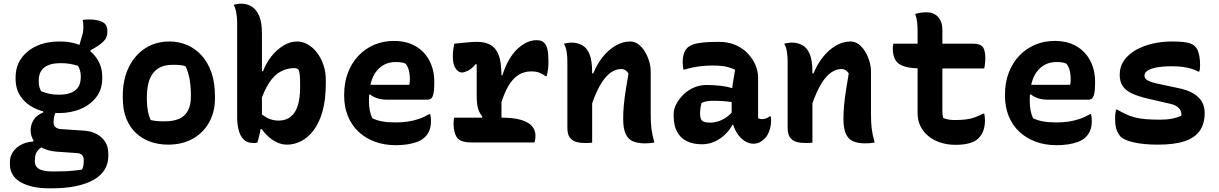

<svg xmlns="http://www.w3.org/2000/svg" viewBox="-20 -776 6640 1046"><path d="M401 -489 426 -578Q431 -592 432.5 -603Q434 -614 434 -629Q434 -640 433.5 -649Q433 -658 430 -667Q439 -669 447.5 -669.5Q456 -670 465 -670Q510 -670 537.5 -656.5Q565 -643 565 -606V-601Q565 -587 559.5 -573.5Q554 -560 540.5 -547Q527 -534 501 -518L473 -502V-476ZM301 -550Q370 -551 423 -527Q476 -503 506.5 -459Q537 -415 537 -357V-348Q537 -290 505.5 -248Q474 -206 420.5 -183Q367 -160 300 -160Q232 -159 178.5 -182Q125 -205 95 -247Q65 -289 65 -345V-354Q65 -414 96 -458Q127 -502 180.5 -526Q234 -550 301 -550ZM310 -432Q252 -432 221.5 -408.5Q191 -385 191 -337V-329Q191 -315 194.5 -302.5Q198 -290 204 -279Q226 -270 249 -265Q272 -260 301 -260Q359 -260 389.5 -283.5Q420 -307 420 -356V-363Q420 -378 416 -391.5Q412 -405 405 -417Q385 -424 362 -428Q339 -432 310 -432ZM215 -195 289 -172Q279 -158 275.5 -142.5Q272 -127 272 -108Q272 -94 281 -84.5Q290 -75 308 -73L441 -64Q478 -61 507 -45.5Q536 -30 553 -3.5Q570 23 570 60V75Q570 115 550 148Q530 181 490.5 203.5Q451 226 393.5 238Q336 250 259 250H249Q196 250 156 240.5Q116 231 88.5 214Q61 197 47.5 173Q34 149 34 119V107Q34 77 50 52.5Q66 28 95 12.5Q124 -3 162 -5V-32L230 12Q209 22 195.5 34Q182 46 176 60.5Q170 75 170 95V105Q170 122 180 134Q190 146 211.5 152Q233 158 266 158H280Q308 158 333.5 157Q359 156 382.5 153.5Q406 151 426 148Q432 138 434 127.5Q436 117 436 106V96Q436 79 427 69Q418 59 399 58L285 50Q243 46 211.5 30.5Q180 15 163.5 -10Q147 -35 147 -65Q147 -98 164 -124Q181 -150 215 -163Z M903 -550Q953 -550 997.5 -531.5Q1042 -513 1076.5 -476Q1111 -439 1131 -383.5Q1151 -328 1151 -253V-240Q1151 -165 1118.5 -108Q1086 -51 1029 -19.5Q972 12 896 12Q845 12 800.5 -3.5Q756 -19 722 -50Q688 -81 668.5 -129Q649 -177 649 -241V-254Q649 -343 681.5 -409.5Q714 -476 771 -513Q828 -550 903 -550ZM920 -423Q873 -423 842 -403.5Q811 -384 795.5 -344.5Q780 -305 780 -244V-237Q780 -204 785 -175Q790 -146 801 -122Q818 -118 835 -116.5Q852 -115 876 -115Q925 -115 956.5 -129Q988 -143 1004 -173.5Q1020 -204 1020 -250V-257Q1020 -305 1013 -344Q1006 -383 991 -415Q977 -420 960.5 -421.5Q944 -423 920 -423Z M1382 1Q1379 2 1375 2.5Q1371 3 1367 3Q1363 3 1360 3Q1326 3 1307 -16.5Q1288 -36 1280 -68Q1272 -100 1272 -136Q1272 -211 1272 -275Q1272 -339 1272 -398Q1272 -457 1272 -519Q1272 -581 1272 -653Q1272 -679 1267.5 -705.5Q1263 -732 1253 -750Q1258 -751 1263 -752Q1268 -753 1273 -754Q1278 -755 1283 -755.5Q1288 -756 1294 -756Q1324 -756 1349.5 -741.5Q1375 -727 1391 -691.5Q1407 -656 1407 -594Q1407 -536 1407 -480.5Q1407 -425 1407 -370Q1407 -315 1407 -260Q1407 -205 1407 -149Q1407 -135 1405.5 -119Q1404 -103 1402 -87Q1400 -71 1396.5 -55.5Q1393 -40 1389.5 -25.5Q1386 -11 1382 1ZM1385 -72V-173Q1406 -150 1434.5 -134.5Q1463 -119 1498 -119Q1537 -119 1563.5 -140Q1590 -161 1602.5 -201.5Q1615 -242 1615 -301V-312Q1615 -344 1613.5 -364Q1612 -384 1606 -397Q1601 -401 1595.5 -403Q1590 -405 1584 -405Q1544 -405 1509.5 -386.5Q1475 -368 1447 -326Q1419 -284 1395 -212V-388H1413Q1430 -433 1459 -469.5Q1488 -506 1524.5 -528Q1561 -550 1599 -550Q1629 -550 1657.5 -533.5Q1686 -517 1707.5 -488.5Q1729 -460 1742 -422.5Q1755 -385 1755 -342V-321Q1755 -233 1737 -169.5Q1719 -106 1688.5 -66Q1658 -26 1620.5 -7Q1583 12 1544 12Q1515 12 1488 -1Q1461 -14 1440 -33.5Q1419 -53 1407 -72Z M2125 -553Q2195 -553 2244 -524.5Q2293 -496 2319.5 -445.5Q2346 -395 2346 -329V-324Q2346 -286 2341.5 -266Q2337 -246 2329 -239.5Q2321 -233 2311 -233H2088Q2058 -233 2034.5 -241Q2011 -249 1996 -262L1976 -252L1980 -314H2210Q2212 -321 2212.5 -329.5Q2213 -338 2213 -345Q2213 -369 2208 -390.5Q2203 -412 2190 -429Q2178 -434 2167 -436Q2156 -438 2135 -438Q2070 -438 2030 -387Q1990 -336 1990 -232V-227Q1990 -198 1994.5 -174.5Q1999 -151 2008 -132Q2032 -120 2062.5 -114.5Q2093 -109 2137 -109Q2170 -109 2201 -113.5Q2232 -118 2261.5 -128Q2291 -138 2318 -154H2324Q2326 -145 2327 -136Q2328 -127 2328 -118Q2328 -87 2319.5 -66Q2311 -45 2295 -29Q2279 -13 2254 -3.5Q2229 6 2199 10.5Q2169 15 2136 15Q2074 15 2022.5 -4Q1971 -23 1933.5 -58Q1896 -93 1875.5 -143Q1855 -193 1855 -255V-261Q1855 -325 1875 -378.5Q1895 -432 1931.5 -471Q1968 -510 2017.5 -531.5Q2067 -553 2125 -553Z M2600 -125 2608 -140Q2598 -152 2590.5 -168Q2583 -184 2580 -204.5Q2577 -225 2577 -251Q2577 -280 2577 -309Q2577 -338 2577 -367Q2577 -396 2577 -425L2572 -427Q2548 -399 2528 -390Q2508 -381 2497 -381Q2478 -381 2462.5 -402.5Q2447 -424 2447 -469Q2447 -487 2449.5 -506Q2452 -525 2455 -538Q2463 -539 2474 -540Q2485 -541 2495 -542Q2505 -543 2516 -544Q2527 -545 2538 -546Q2549 -547 2559.5 -547.5Q2570 -548 2577 -548Q2608 -548 2631 -540.5Q2654 -533 2669.5 -518.5Q2685 -504 2694.5 -481.5Q2704 -459 2708 -428Q2712 -397 2712 -358Q2712 -326 2712 -294.5Q2712 -263 2712 -231.5Q2712 -200 2712 -168.5Q2712 -137 2712 -105ZM2705 -366H2717Q2748 -462 2799 -509.5Q2850 -557 2902 -557Q2917 -557 2927 -554Q2937 -551 2944 -543Q2957 -532 2962.5 -507Q2968 -482 2968 -441Q2968 -419 2965.5 -399Q2963 -379 2958 -361H2952Q2935 -374 2917.5 -380.5Q2900 -387 2873 -387Q2836 -387 2805 -368Q2774 -349 2749.5 -307.5Q2725 -266 2705 -197ZM2454 -135H2712Q2777 -135 2818 -123Q2859 -111 2878 -89Q2897 -67 2897 -38Q2897 -31 2896.5 -25Q2896 -19 2895 -12.5Q2894 -6 2891 0H2548Q2488 0 2469.5 -27Q2451 -54 2451 -103Q2451 -109 2451.5 -114.5Q2452 -120 2452.5 -125.5Q2453 -131 2454 -135Z M3545 0Q3531 3 3519 4Q3507 5 3493 5Q3455 5 3428.5 -6Q3402 -17 3388.5 -46.5Q3375 -76 3375 -129Q3375 -168 3379 -207.5Q3383 -247 3389.5 -288.5Q3396 -330 3404 -376Q3396 -388 3386.5 -394Q3377 -400 3365 -400Q3341 -400 3317.5 -387Q3294 -374 3271.5 -345Q3249 -316 3227.5 -268Q3206 -220 3186 -149V-376H3212Q3232 -426 3263 -465Q3294 -504 3333 -527Q3372 -550 3413 -550Q3437 -550 3457 -535.5Q3477 -521 3492 -497Q3507 -473 3516 -444Q3525 -415 3525 -386Q3525 -348 3525 -309Q3525 -270 3525 -231.5Q3525 -193 3525 -154Q3525 -108 3529 -75Q3533 -42 3545 0ZM3206 1Q3199 2 3192.5 2.5Q3186 3 3180 3Q3174 3 3167 3Q3140 3 3121 -2.5Q3102 -8 3091 -19Q3080 -30 3075.5 -45Q3071 -60 3071 -79Q3071 -129 3071 -175.5Q3071 -222 3071 -266.5Q3071 -311 3071 -354.5Q3071 -398 3071 -441Q3071 -468 3067 -494Q3063 -520 3052 -538Q3060 -540 3066.5 -541Q3073 -542 3080 -543Q3087 -544 3093 -544Q3126 -544 3152 -529.5Q3178 -515 3192 -480Q3206 -445 3206 -382Q3206 -317 3206 -249.5Q3206 -182 3206 -118.5Q3206 -55 3206 1Z M4110 -354Q4110 -332 4110 -310Q4110 -288 4110 -266.5Q4110 -245 4110 -223Q4110 -201 4110 -179Q4110 -167 4110 -155.5Q4110 -144 4110 -132Q4114 -130 4120 -128.5Q4126 -127 4130 -127Q4141 -127 4152 -130.5Q4163 -134 4173 -142H4179Q4180 -136 4180.5 -131.5Q4181 -127 4181 -120Q4181 -92 4171.5 -64.5Q4162 -37 4147 -22Q4131 -6 4116 0.5Q4101 7 4086 7Q4060 7 4037.5 -7.5Q4015 -22 3999.5 -44.5Q3984 -67 3975 -94Q3966 -121 3966 -145Q3966 -168 3966 -190.5Q3966 -213 3966 -233Q3966 -257 3968 -282Q3970 -307 3974.5 -335Q3979 -363 3985 -396Q3966 -405 3947.5 -410Q3929 -415 3908.5 -417Q3888 -419 3863 -419Q3833 -419 3808 -416.5Q3783 -414 3759 -409.5Q3735 -405 3709 -397H3703Q3702 -406 3700.5 -417.5Q3699 -429 3699 -441Q3699 -462 3705 -482Q3711 -502 3724 -515Q3736 -526 3756 -533.5Q3776 -541 3810 -544.5Q3844 -548 3895 -548Q3947 -548 3986.5 -531Q4026 -514 4053.5 -485Q4081 -456 4095.5 -422Q4110 -388 4110 -354ZM3794 -155Q3794 -128 3805.5 -118Q3817 -108 3850 -108Q3871 -108 3893 -115Q3915 -122 3937 -137Q3959 -152 3979 -177L3987 -96H3970Q3957 -70 3932.5 -45.5Q3908 -21 3875 -5.5Q3842 10 3804 10Q3755 10 3720.5 -7.5Q3686 -25 3668 -59.5Q3650 -94 3650 -147V-154Q3650 -182 3664.5 -209.5Q3679 -237 3703.5 -261Q3728 -285 3760.5 -299Q3793 -313 3828 -313Q3871 -313 3907.5 -308.5Q3944 -304 3971 -295.5Q3998 -287 4009 -276Q4015 -271 4020 -262Q4025 -253 4028 -240Q4031 -227 4031 -208Q4004 -215 3975.5 -219Q3947 -223 3920 -225Q3893 -227 3869 -227Q3848 -227 3832 -224.5Q3816 -222 3802 -215Q3798 -200 3796 -186.5Q3794 -173 3794 -157Z M4745 0Q4731 3 4719 4Q4707 5 4693 5Q4655 5 4628.5 -6Q4602 -17 4588.5 -46.5Q4575 -76 4575 -129Q4575 -168 4579 -207.5Q4583 -247 4589.5 -288.5Q4596 -330 4604 -376Q4596 -388 4586.5 -394Q4577 -400 4565 -400Q4541 -400 4517.5 -387Q4494 -374 4471.5 -345Q4449 -316 4427.5 -268Q4406 -220 4386 -149V-376H4412Q4432 -426 4463 -465Q4494 -504 4533 -527Q4572 -550 4613 -550Q4637 -550 4657 -535.5Q4677 -521 4692 -497Q4707 -473 4716 -444Q4725 -415 4725 -386Q4725 -348 4725 -309Q4725 -270 4725 -231.5Q4725 -193 4725 -154Q4725 -108 4729 -75Q4733 -42 4745 0ZM4406 1Q4399 2 4392.5 2.5Q4386 3 4380 3Q4374 3 4367 3Q4340 3 4321 -2.5Q4302 -8 4291 -19Q4280 -30 4275.5 -45Q4271 -60 4271 -79Q4271 -129 4271 -175.5Q4271 -222 4271 -266.5Q4271 -311 4271 -354.5Q4271 -398 4271 -441Q4271 -468 4267 -494Q4263 -520 4252 -538Q4260 -540 4266.5 -541Q4273 -542 4280 -543Q4287 -544 4293 -544Q4326 -544 4352 -529.5Q4378 -515 4392 -480Q4406 -445 4406 -382Q4406 -317 4406 -249.5Q4406 -182 4406 -118.5Q4406 -55 4406 1Z M4847 -538H5281Q5319 -538 5333.5 -520.5Q5348 -503 5348 -458Q5348 -448 5347 -438Q5346 -428 5345 -419.5Q5344 -411 5342 -403H5006Q4959 -403 4927.5 -409Q4896 -415 4877.5 -428.5Q4859 -442 4851.5 -463Q4844 -484 4844 -513Q4844 -518 4844.5 -522.5Q4845 -527 4845.5 -531Q4846 -535 4847 -538ZM5342 -157Q5344 -149 5345 -139.5Q5346 -130 5346 -122Q5346 -88 5337 -64Q5328 -40 5310 -22Q5302 -14 5290.5 -7.5Q5279 -1 5263.5 3.5Q5248 8 5229 10.5Q5210 13 5186 13Q5141 13 5103 0.5Q5065 -12 5037 -35Q5009 -58 4994 -89.5Q4979 -121 4979 -160Q4979 -216 4979 -272.5Q4979 -329 4979 -384.5Q4979 -440 4979 -496.5Q4979 -553 4979 -608Q4979 -632 4976.5 -655Q4974 -678 4966 -700Q4982 -705 4998 -707Q5014 -709 5029 -709Q5053 -709 5072 -698.5Q5091 -688 5102.5 -666.5Q5114 -645 5114 -612Q5114 -556 5114 -502Q5114 -448 5114 -393Q5114 -338 5114 -283.5Q5114 -229 5114 -174Q5114 -162 5115 -152Q5116 -142 5119 -133Q5134 -127 5148.5 -124.5Q5163 -122 5181 -122Q5214 -122 5240 -125Q5266 -128 5288.5 -136Q5311 -144 5336 -157Z M5725 -553Q5795 -553 5844 -524.5Q5893 -496 5919.5 -445.5Q5946 -395 5946 -329V-324Q5946 -286 5941.5 -266Q5937 -246 5929 -239.5Q5921 -233 5911 -233H5688Q5658 -233 5634.5 -241Q5611 -249 5596 -262L5576 -252L5580 -314H5810Q5812 -321 5812.5 -329.5Q5813 -338 5813 -345Q5813 -369 5808 -390.5Q5803 -412 5790 -429Q5778 -434 5767 -436Q5756 -438 5735 -438Q5670 -438 5630 -387Q5590 -336 5590 -232V-227Q5590 -198 5594.5 -174.5Q5599 -151 5608 -132Q5632 -120 5662.5 -114.5Q5693 -109 5737 -109Q5770 -109 5801 -113.5Q5832 -118 5861.5 -128Q5891 -138 5918 -154H5924Q5926 -145 5927 -136Q5928 -127 5928 -118Q5928 -87 5919.5 -66Q5911 -45 5895 -29Q5879 -13 5854 -3.5Q5829 6 5799 10.5Q5769 15 5736 15Q5674 15 5622.5 -4Q5571 -23 5533.5 -58Q5496 -93 5475.5 -143Q5455 -193 5455 -255V-261Q5455 -325 5475 -378.5Q5495 -432 5531.5 -471Q5568 -510 5617.5 -531.5Q5667 -553 5725 -553Z M6300 -124Q6338 -124 6367 -130Q6396 -136 6415 -145Q6418 -157 6413 -170.5Q6408 -184 6393 -195Q6378 -206 6349 -212L6236 -238Q6180 -251 6145.5 -267.5Q6111 -284 6095.5 -308.5Q6080 -333 6080 -369Q6080 -413 6103.5 -446.5Q6127 -480 6167 -503Q6207 -526 6258 -538Q6309 -550 6363 -550Q6399 -550 6423.5 -547.5Q6448 -545 6464 -539.5Q6480 -534 6488 -525Q6499 -516 6505 -501.5Q6511 -487 6514.5 -467Q6518 -447 6518 -422Q6518 -412 6517 -403.5Q6516 -395 6514 -386H6508Q6489 -396 6468.5 -402Q6448 -408 6423.5 -411.5Q6399 -415 6364 -415Q6314 -415 6281 -408.5Q6248 -402 6231.5 -391Q6215 -380 6215 -364Q6215 -354 6222 -346Q6229 -338 6247.5 -331Q6266 -324 6301 -317L6395 -297Q6448 -287 6481 -267Q6514 -247 6528.5 -220.5Q6543 -194 6543 -161Q6543 -102 6516 -63.5Q6489 -25 6433 -6.5Q6377 12 6289 12Q6246 12 6212.5 8.5Q6179 5 6153.5 -1Q6128 -7 6111 -15Q6094 -23 6086 -30Q6072 -46 6063.5 -68Q6055 -90 6055 -131Q6055 -146 6056.5 -158Q6058 -170 6060 -179H6066Q6092 -164 6114.5 -153.5Q6137 -143 6162 -136.5Q6187 -130 6220.5 -127Q6254 -124 6300 -124Z"/></svg>

Font: Recursive Monospace Casual
Style: Bold
Weight: 700
Version: Version 1.047